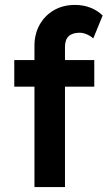

<svg xmlns="http://www.w3.org/2000/svg" viewBox="-20 -760 437 780"><path d="M120 0V-408H38V-516H120V-574Q120 -622 141 -659.5Q162 -697 199 -718.5Q236 -740 285 -740Q319 -740 348 -728.5Q377 -717 397 -697L359 -604Q346 -615 331.5 -621Q317 -627 304 -627Q244 -627 244 -570V-516H363V-408H244V0Z"/></svg>

Font: Lexend Deca Medium
Style: Regular
Weight: 500
Designer: Bonnie Shaver-Troup, Thomas Jockin
Foundry: Lexend
Version: Version 1.008; ttfautohint (v1.8.4.7-5d5b)